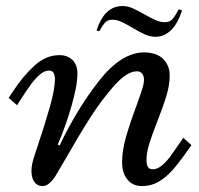

<svg xmlns="http://www.w3.org/2000/svg" viewBox="-20 -609 661 638"><path d="M237.3 -363.8Q237.3 -394 220.7 -409.9Q204.1 -425.8 177.2 -425.8Q132.8 -425.8 94.5 -390.9Q56.2 -356 22 -303.7L8.8 -283.7L36.6 -259.3L46.9 -275.4Q68.8 -309.6 83 -328.9Q97.2 -348.1 112.5 -361.3Q127.9 -374.5 142.6 -374.5Q154.3 -374.5 158.4 -366Q162.6 -357.4 162.6 -347.2Q162.6 -314.5 147 -258.3Q131.3 -202.1 104 -120.6L93.8 -89.4Q84.5 -61.5 84.5 -41Q84.5 -18.1 94.2 -4.4Q104 9.3 122.1 9.3Q132.8 9.3 143.8 0Q154.8 -9.3 162.6 -21.5Q168.5 -30.8 196.3 -78.6Q241.7 -158.2 279.8 -218Q317.9 -277.8 360.1 -325Q402.3 -372.1 434.6 -372.1Q446.8 -372.1 452.6 -363.8Q458.5 -355.5 458.5 -345.2Q458.5 -332 452.4 -312.5Q446.3 -293 432.1 -253.9Q410.6 -196.3 398.2 -152.1Q385.7 -107.9 385.7 -68.8Q385.7 -34.2 403.3 -12.5Q420.9 9.3 452.1 9.3Q481.9 9.3 506.3 -4.6Q530.8 -18.6 553 -43.5Q575.2 -68.4 605.5 -111.8L616.2 -126.5Q606.9 -135.7 588.9 -150.9L581.5 -140.1Q556.6 -103.5 543.7 -86.4Q530.8 -69.3 516.4 -57.9Q502 -46.4 486.8 -46.4Q466.8 -46.4 466.8 -76.7Q466.8 -101.1 475.8 -130.6Q484.9 -160.2 502.9 -206.1Q523.4 -258.3 533.7 -293Q543.9 -327.6 543.9 -358.4Q543.9 -389.6 523.7 -411.6Q503.4 -433.6 460.4 -435.1Q383.8 -435.1 310.1 -341.6Q236.3 -248 177.7 -125L171.9 -128.9Q183.6 -154.3 199 -198.2Q214.4 -242.2 225.8 -287.8Q237.3 -333.5 237.3 -363.8ZM353 -543.5Q367.7 -543.5 383.1 -536.6Q398.4 -529.8 420.9 -516.1Q445.8 -501.5 462.6 -494.1Q479.5 -486.8 496.6 -486.8Q525.4 -486.8 548.1 -508.5Q570.8 -530.3 585 -574.7L573.7 -578.1Q562 -555.2 552.7 -545.2Q543.5 -535.2 527.8 -535.2Q513.2 -535.2 498 -541.7Q482.9 -548.3 460.4 -561Q436 -575.2 419.9 -582Q403.8 -588.9 386.7 -588.9Q357.9 -588.9 336.4 -569.6Q314.9 -550.3 300.8 -507.8L310.1 -505.4Q320.8 -525.4 329.6 -534.4Q338.4 -543.5 353 -543.5Z"/></svg>

Font: Radley
Style: Italic
Weight: 400
Italic angle: -12°
Designer: Vernon Adams
Foundry: Vernon Adams
Version: Version 1.003; ttfautohint (v1.6)